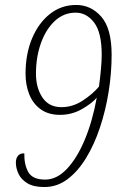

<svg xmlns="http://www.w3.org/2000/svg" viewBox="-20 -744 499 774"><path d="M159 10Q115 10 90 -5.5Q65 -21 54.5 -43.5Q44 -66 44 -89Q44 -105 52 -115.5Q60 -126 78 -126Q77 -81 94 -50.5Q111 -20 162 -20Q209 -20 250 -63.5Q291 -107 322 -181.5Q353 -256 370 -350Q349 -326 309 -303.5Q269 -281 222 -281Q175 -281 144 -303.5Q113 -326 98 -363.5Q83 -401 83 -447Q83 -526 109 -588.5Q135 -651 181 -687.5Q227 -724 287 -724Q347 -724 388.5 -676.5Q430 -629 430 -523Q430 -450 418 -374.5Q406 -299 383 -230Q360 -161 327 -107Q294 -53 252 -21.5Q210 10 159 10ZM228 -312Q273 -312 313.5 -338.5Q354 -365 379 -395Q384 -432 387 -465.5Q390 -499 390 -523Q390 -613 359.5 -653Q329 -693 285 -693Q237 -693 201 -659.5Q165 -626 145 -570Q125 -514 125 -447Q125 -390 151 -351Q177 -312 228 -312Z"/></svg>

Font: Noto Serif Tamil Condensed ExtraLight
Style: Italic
Weight: 200
Width: 3
Italic angle: -12°
Designer: Indian Type Foundry, Tom Grace, and the Monotype Design Team
Foundry: Monotype Imaging Inc.
Version: Version 2.003; ttfautohint (v1.8.4.7-5d5b)